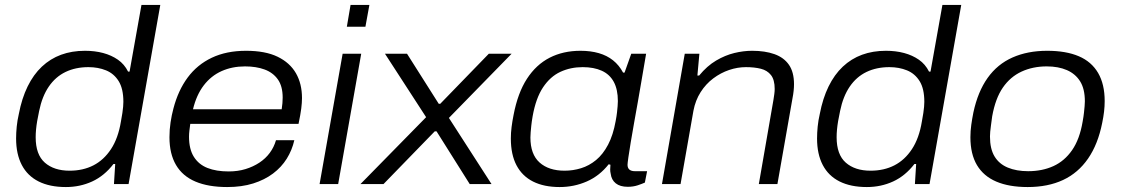

<svg xmlns="http://www.w3.org/2000/svg" viewBox="-20 -743 4523 775"><path d="M246 12Q181 12 136 -10.5Q91 -33 68 -77Q45 -121 45 -184Q45 -207 47.5 -232Q50 -257 56 -283Q68 -346 91.5 -394Q115 -442 149 -474Q183 -506 226.5 -522Q270 -538 323 -538Q363 -538 396.5 -529Q430 -520 456 -502Q482 -484 497 -454H503L551 -723H627L499 0H440L445 -81H438Q401 -33 352 -10.5Q303 12 246 12ZM261 -54Q315 -54 357 -75.5Q399 -97 428 -141Q457 -185 468 -252Q472 -273 474 -287Q476 -301 477 -312Q478 -323 478 -332Q478 -385 459 -415.5Q440 -446 408 -459Q376 -472 337 -472Q285 -472 244.5 -452.5Q204 -433 177 -393.5Q150 -354 138 -295Q133 -272 130 -254Q127 -236 125.5 -220Q124 -204 124 -189Q124 -119 161 -86.5Q198 -54 261 -54Z M897 12Q821 12 769 -10Q717 -32 690.5 -77Q664 -122 664 -189Q664 -220 668.5 -249.5Q673 -279 680 -305Q699 -378 737.5 -430Q776 -482 835 -510Q894 -538 973 -538Q1051 -538 1100.5 -514Q1150 -490 1174.5 -447.5Q1199 -405 1199 -347Q1199 -329 1196 -305Q1193 -281 1185 -243H748Q746 -228 744.5 -215.5Q743 -203 743 -191Q743 -141 762.5 -110Q782 -79 817.5 -65Q853 -51 903 -51Q940 -51 971 -60.5Q1002 -70 1027 -86.5Q1052 -103 1069 -126Q1086 -149 1094 -177H1168Q1159 -137 1137.5 -102.5Q1116 -68 1082 -42.5Q1048 -17 1002 -2.5Q956 12 897 12ZM759 -302H1117Q1119 -315 1120 -326.5Q1121 -338 1121 -349Q1121 -395 1101.5 -422.5Q1082 -450 1048 -462.5Q1014 -475 969 -475Q917 -475 874.5 -456Q832 -437 802.5 -398.5Q773 -360 759 -302Z M1380 -635 1395 -723H1471L1455 -635ZM1270 0 1363 -526H1438L1345 0Z M1435 0 1700 -270 1534 -526H1623L1751 -324H1757L1953 -526H2045L1792 -267L1964 0H1876L1742 -213H1735L1528 0Z M2239 12Q2176 12 2132 -10Q2088 -32 2065 -75.5Q2042 -119 2042 -184Q2042 -207 2045 -230.5Q2048 -254 2053 -279Q2070 -368 2107 -425Q2144 -482 2198.5 -510Q2253 -538 2323 -538Q2364 -538 2397 -528.5Q2430 -519 2454.5 -499.5Q2479 -480 2495 -450H2501L2528 -526H2588L2568 -409Q2562 -373 2554.5 -331Q2547 -289 2539.5 -247Q2532 -205 2526 -169Q2520 -133 2516.5 -108.5Q2513 -84 2513 -78Q2513 -65 2520.5 -58.5Q2528 -52 2543 -52H2592L2583 -6Q2572 -1 2554 5Q2536 11 2514 11Q2483 11 2465.5 -3Q2448 -17 2445 -42Q2443 -50 2443 -59Q2443 -68 2444 -78L2437 -80Q2400 -33 2348.5 -10.5Q2297 12 2239 12ZM2259 -54Q2293 -54 2325.5 -64Q2358 -74 2386 -97Q2414 -120 2434.5 -159Q2455 -198 2465 -254Q2469 -275 2470.5 -289Q2472 -303 2473 -314.5Q2474 -326 2474 -335Q2474 -382 2457.5 -412.5Q2441 -443 2409 -457.5Q2377 -472 2332 -472Q2283 -472 2242 -453Q2201 -434 2172 -390.5Q2143 -347 2130 -274Q2126 -251 2124.5 -235.5Q2123 -220 2122 -209Q2121 -198 2121 -188Q2121 -120 2158 -87Q2195 -54 2259 -54Z M2652 0 2744 -526H2803L2795 -438H2802Q2834 -477 2870.5 -498.5Q2907 -520 2944 -529Q2981 -538 3016 -538Q3068 -538 3106 -524.5Q3144 -511 3164.5 -481.5Q3185 -452 3185 -403Q3185 -391 3183.5 -376.5Q3182 -362 3179 -347L3118 0H3043L3102 -340Q3104 -352 3105.5 -363.5Q3107 -375 3107 -384Q3107 -421 3092 -440Q3077 -459 3051 -465.5Q3025 -472 2991 -472Q2957 -472 2923 -460.5Q2889 -449 2859 -426.5Q2829 -404 2808 -371Q2787 -338 2779 -296L2727 0Z M3479 12Q3414 12 3369 -10.5Q3324 -33 3301 -77Q3278 -121 3278 -184Q3278 -207 3280.5 -232Q3283 -257 3289 -283Q3301 -346 3324.5 -394Q3348 -442 3382 -474Q3416 -506 3459.5 -522Q3503 -538 3556 -538Q3596 -538 3629.5 -529Q3663 -520 3689 -502Q3715 -484 3730 -454H3736L3784 -723H3860L3732 0H3673L3678 -81H3671Q3634 -33 3585 -10.5Q3536 12 3479 12ZM3494 -54Q3548 -54 3590 -75.5Q3632 -97 3661 -141Q3690 -185 3701 -252Q3705 -273 3707 -287Q3709 -301 3710 -312Q3711 -323 3711 -332Q3711 -385 3692 -415.5Q3673 -446 3641 -459Q3609 -472 3570 -472Q3518 -472 3477.5 -452.5Q3437 -433 3410 -393.5Q3383 -354 3371 -295Q3366 -272 3363 -254Q3360 -236 3358.5 -220Q3357 -204 3357 -189Q3357 -119 3394 -86.5Q3431 -54 3494 -54Z M4128 12Q4053 12 4001.5 -10Q3950 -32 3923.5 -76.5Q3897 -121 3897 -189Q3897 -214 3900.5 -239Q3904 -264 3909 -289Q3927 -373 3966.5 -428.5Q4006 -484 4067 -511Q4128 -538 4207 -538Q4283 -538 4334.5 -516Q4386 -494 4412.5 -448.5Q4439 -403 4439 -335Q4439 -314 4436.5 -292.5Q4434 -271 4429 -247Q4412 -161 4372 -103Q4332 -45 4271 -16.5Q4210 12 4128 12ZM4130 -52Q4187 -52 4232 -72.5Q4277 -93 4307.5 -137Q4338 -181 4350 -252Q4354 -274 4355.5 -289Q4357 -304 4358 -314.5Q4359 -325 4359 -334Q4359 -384 4340 -414.5Q4321 -445 4286.5 -460Q4252 -475 4205 -475Q4149 -475 4103.5 -454Q4058 -433 4028 -389.5Q3998 -346 3985 -274Q3982 -252 3980 -237Q3978 -222 3977 -211.5Q3976 -201 3976 -192Q3976 -142 3994.5 -111.5Q4013 -81 4048 -66.5Q4083 -52 4130 -52Z"/></svg>

Font: Archivo SemiExpanded Light
Style: Italic
Weight: 300
Width: 6
Italic angle: -10°
Designer: Hector Gatti
Foundry: Omnibus-Type
Version: Version 2.001